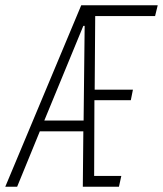

<svg xmlns="http://www.w3.org/2000/svg" viewBox="-44 -708 618 728"><path d="M-24 0 264 -688H554L544 -647H317L315 -368H460L452 -328H314L313 -41H416L407 0H270L272 -210H107L21 0ZM124 -251H273L277 -610H272Z"/></svg>

Font: Saira ExtraCondensed ExtraLight
Style: Italic
Weight: 250
Width: 2
Italic angle: -12°
Designer: Hector Gatti with collaboration of the Omnibus-Type team
Foundry: Omnibus-Type
Version: Version 1.101